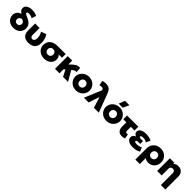

<svg xmlns="http://www.w3.org/2000/svg" viewBox="609 -3030 5500 5500"><g transform="rotate(45 3359.0 -280.0)"><path d="M300.5 15Q213.5 15 152 -18.5Q90.5 -52 58 -108.2Q25.5 -164.5 25.5 -231.5Q25.5 -280.5 44.2 -320.5Q63 -360.5 98.8 -389.5Q134.5 -418.5 186 -435Q172 -442.5 149.5 -459.5Q127 -476.5 109 -504.8Q91 -533 91 -575.5Q91 -628.5 122.8 -664Q154.5 -699.5 207.5 -717.2Q260.5 -735 325 -735Q369.5 -735 418.5 -725.8Q467.5 -716.5 523 -690L480 -550.5Q432.5 -579.5 397.5 -586Q362.5 -592.5 344 -592.5Q303 -592.5 283.8 -582.2Q264.5 -572 264.5 -554Q264.5 -537.5 279.8 -525.5Q295 -513.5 323.8 -501Q352.5 -488.5 392 -469.5Q443.5 -445.5 485.2 -414.5Q527 -383.5 551.2 -339.2Q575.5 -295 575.5 -232Q575.5 -164.5 543 -108.5Q510.5 -52.5 449 -18.8Q387.5 15 300.5 15ZM300.5 -137Q330.5 -137 352.8 -149.5Q375 -162 387.5 -184Q400 -206 400 -234.5Q400 -263 387.2 -284.2Q374.5 -305.5 352.2 -320.5Q330 -335.5 301 -344.5Q271 -336 248.5 -321.2Q226 -306.5 213.5 -285Q201 -263.5 201 -235Q201 -192.5 228.2 -164.8Q255.5 -137 300.5 -137Z M914 15Q820.5 15 764 -16.5Q707.5 -48 682.2 -102Q657 -156 657 -224.5V-515H839V-229Q839 -186.5 858.8 -163.5Q878.5 -140.5 914.5 -140.5Q936 -140.5 952.2 -149.5Q968.5 -158.5 979.8 -175.2Q991 -192 996.8 -216.5Q1002.5 -241 1002.5 -271.5Q1002.5 -308 995.5 -342.8Q988.5 -377.5 975.2 -409.8Q962 -442 942 -469.5L1099 -526Q1138.5 -472 1160.2 -400.8Q1182 -329.5 1182 -258.5Q1182 -170.5 1150.8 -109.8Q1119.5 -49 1059.8 -17.2Q1000 14.5 914 15Z M1544.5 15Q1462.5 15 1397.2 -18Q1332 -51 1294 -110.5Q1256 -170 1256 -249.5Q1256 -305.5 1275 -353.5Q1294 -401.5 1332.8 -438Q1371.5 -474.5 1431.8 -494.8Q1492 -515 1575 -515H1895.5V-367H1765Q1795.5 -336 1809.5 -297.2Q1823.5 -258.5 1823.5 -218.5Q1823.5 -168.5 1804 -126Q1784.5 -83.5 1748 -51.8Q1711.5 -20 1660 -2.5Q1608.5 15 1544.5 15ZM1545 -140.5Q1577 -140.5 1601.8 -154.2Q1626.5 -168 1640.8 -193Q1655 -218 1655 -252Q1655 -303 1624 -333.5Q1593 -364 1544 -364Q1512 -364 1487.2 -350.5Q1462.5 -337 1448 -312Q1433.5 -287 1433.5 -253Q1433.5 -202.5 1464.8 -171.5Q1496 -140.5 1545 -140.5Z M1978 0V-515H2160V-360.5L2253.5 -445.5Q2289.5 -478 2323 -498Q2356.5 -518 2392 -525.2Q2427.5 -532.5 2470 -527L2481.5 -373.5Q2453.5 -374.5 2431.2 -368.8Q2409 -363 2390.2 -352Q2371.5 -341 2353 -326L2330 -307L2505.5 0H2304L2203 -200L2160 -161.5V0Z M2833.5 15Q2748.5 15 2683.2 -22.2Q2618 -59.5 2581.2 -121.2Q2544.5 -183 2544.5 -257.5Q2544.5 -311.5 2565.5 -360.5Q2586.5 -409.5 2625.2 -447.5Q2664 -485.5 2717 -507.8Q2770 -530 2833.5 -530Q2918.5 -530 2983.8 -492.8Q3049 -455.5 3085.8 -393.8Q3122.5 -332 3122.5 -257.5Q3122.5 -204 3101.5 -154.8Q3080.5 -105.5 3041.8 -67.5Q3003 -29.5 2950.2 -7.2Q2897.5 15 2833.5 15ZM2833.5 -140.5Q2865 -140.5 2890.2 -154.8Q2915.5 -169 2930.2 -195.2Q2945 -221.5 2945 -257.5Q2945 -293.5 2930.5 -319.8Q2916 -346 2890.8 -360.2Q2865.5 -374.5 2833.5 -374.5Q2801.5 -374.5 2776 -360.2Q2750.5 -346 2736.2 -319.8Q2722 -293.5 2722 -257.5Q2722 -221.5 2736.5 -195.2Q2751 -169 2776.5 -154.8Q2802 -140.5 2833.5 -140.5Z M3148.5 0 3365.5 -516.5 3358.5 -538Q3353 -561 3334 -570.8Q3315 -580.5 3290.5 -580.5Q3273.5 -580.5 3253 -577.2Q3232.5 -574 3209 -569L3182 -715.5Q3213.5 -725.5 3249.8 -730.2Q3286 -735 3315.5 -735Q3368.5 -735 3409.8 -720Q3451 -705 3483 -669Q3515 -633 3538.5 -570L3753 0H3555.5L3451 -332L3340 0Z M4068.5 15Q3983.5 15 3918.2 -22.2Q3853 -59.5 3816.2 -121.2Q3779.5 -183 3779.5 -257.5Q3779.5 -311.5 3800.5 -360.5Q3821.5 -409.5 3860.2 -447.5Q3899 -485.5 3952 -507.8Q4005 -530 4068.5 -530Q4153.5 -530 4218.8 -492.8Q4284 -455.5 4320.8 -393.8Q4357.5 -332 4357.5 -257.5Q4357.5 -204 4336.5 -154.8Q4315.5 -105.5 4276.8 -67.5Q4238 -29.5 4185.2 -7.2Q4132.5 15 4068.5 15ZM4068.5 -140.5Q4100 -140.5 4125.2 -154.8Q4150.5 -169 4165.2 -195.2Q4180 -221.5 4180 -257.5Q4180 -293.5 4165.5 -319.8Q4151 -346 4125.8 -360.2Q4100.5 -374.5 4068.5 -374.5Q4036.5 -374.5 4011 -360.2Q3985.5 -346 3971.2 -319.8Q3957 -293.5 3957 -257.5Q3957 -221.5 3971.5 -195.2Q3986 -169 4011.5 -154.8Q4037 -140.5 4068.5 -140.5ZM3973.5 -585 4043 -769.5H4223.5L4138 -585Z M4691 14Q4638 14 4596.8 -6.8Q4555.5 -27.5 4531.8 -70.8Q4508 -114 4508 -180V-361.5H4383V-515H4839V-361.5H4690V-208.5Q4690 -172.5 4703.8 -157.5Q4717.5 -142.5 4741.5 -142.5Q4751 -142.5 4761.2 -144.8Q4771.5 -147 4782.5 -150.5L4807.5 -7Q4777 3.5 4747.8 8.8Q4718.5 14 4691 14Z M5139.5 15Q5024 15 4957.5 -27Q4891 -69 4891 -147Q4891 -188.5 4916.2 -220.5Q4941.5 -252.5 4991 -269.5Q4946 -287.5 4923.8 -316Q4901.5 -344.5 4901.5 -384.5Q4901.5 -429 4931.2 -461.5Q4961 -494 5015.2 -512Q5069.5 -530 5141.5 -530Q5209.5 -530 5262.8 -518Q5316 -506 5368.5 -478.5L5309 -350Q5279.5 -371 5242 -382Q5204.5 -393 5163 -393Q5135 -393 5114.8 -388.5Q5094.5 -384 5083.2 -375.2Q5072 -366.5 5072 -352.5Q5072 -336 5088.8 -327.8Q5105.5 -319.5 5138 -319.5H5225V-204.5H5145Q5121.5 -204.5 5105 -200.8Q5088.5 -197 5080.2 -189Q5072 -181 5072 -167.5Q5072 -145.5 5095 -135.5Q5118 -125.5 5160.5 -125.5Q5205.5 -125.5 5246.8 -136.2Q5288 -147 5326 -168.5L5379 -45.5Q5332.5 -15.5 5272.8 -0.2Q5213 15 5139.5 15Z M5444 210V-246Q5444 -327.5 5480.8 -391.5Q5517.5 -455.5 5583.2 -492.8Q5649 -530 5736.5 -530Q5822.5 -530 5887.5 -493Q5952.5 -456 5989 -394Q6025.5 -332 6025.5 -257.5Q6025.5 -199.5 6006.5 -150Q5987.5 -100.5 5952.8 -63.5Q5918 -26.5 5870.5 -5.8Q5823 15 5766 15Q5726.5 15 5690.5 2.8Q5654.5 -9.5 5625 -33.5V210ZM5736.5 -140.5Q5768.5 -140.5 5794 -154.8Q5819.5 -169 5833.8 -195.2Q5848 -221.5 5848 -257.5Q5848 -293.5 5833.5 -319.8Q5819 -346 5793.5 -360.2Q5768 -374.5 5736.5 -374.5Q5705 -374.5 5679.8 -360.2Q5654.5 -346 5639.8 -319.8Q5625 -293.5 5625 -257.5Q5625 -221.5 5639.5 -195.2Q5654 -169 5679.2 -154.8Q5704.5 -140.5 5736.5 -140.5Z M6476 210V-273Q6476 -316.5 6454.2 -341.2Q6432.5 -366 6388.5 -366Q6360.5 -366 6340.2 -353.8Q6320 -341.5 6309.2 -320Q6298.5 -298.5 6298.5 -270V0H6116.5V-515H6298.5V-464Q6326 -498.5 6364 -514.2Q6402 -530 6445 -530Q6518.5 -530 6565.5 -501.5Q6612.5 -473 6635.2 -427.2Q6658 -381.5 6658 -330V210Z"/></g></svg>

Font: Geologica ExtraBold
Style: Regular
Weight: 800
Designer: Sindre Bremnes, Frode Helland
Foundry: Monokrom Skriftforlag AS
Version: Version 1.010;gftools[0.9.28]